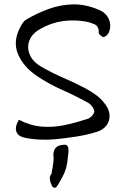

<svg xmlns="http://www.w3.org/2000/svg" viewBox="-20 -652 594 896"><path d="M237 -2Q203 1 167 -0.5Q131 -2 97 -9Q63 -16 56 -39Q49 -62 68 -93Q123 -65 176.5 -61Q230 -57 283 -68.5Q336 -80 388 -97Q399 -100 410 -112.5Q421 -125 420 -133Q419 -144 409 -156.5Q399 -169 388 -174Q330 -206 269 -233Q208 -260 153 -297Q89 -340 64 -399.5Q39 -459 75 -526Q80 -536 86.5 -545.5Q93 -555 101 -560Q154 -591 208 -610.5Q262 -630 319.5 -631.5Q377 -633 437 -608Q472 -595 486.5 -565.5Q501 -536 489 -503Q487 -496 479.5 -488.5Q472 -481 464 -479Q460 -478 450.5 -485.5Q441 -493 441 -498Q442 -529 422.5 -538Q403 -547 383 -551Q327 -561 273 -553.5Q219 -546 168 -517Q129 -495 117 -462.5Q105 -430 119 -397Q133 -364 172 -341Q222 -312 275.5 -289Q329 -266 380 -239Q404 -226 427 -209.5Q450 -193 466 -172Q499 -132 489 -92Q479 -52 430 -36Q384 -22 335 -14.5Q286 -7 237 -2ZM273 170Q260 195 248.5 213.5Q237 232 225 219Q222 215 217.5 204Q213 193 212.5 180.5Q212 168 220 160Q234 89 229 73Q229 34 261 26Q275 23 284.5 23.5Q294 24 298 35.5Q302 47 297 79Q293 135 273 170Z"/></svg>

Font: Mynerve
Style: Regular
Weight: 400
Designer: Carolina Short
Foundry: Carolina Short
Version: Version 1.000; ttfautohint (v1.8.4.7-5d5b)